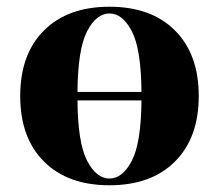

<svg xmlns="http://www.w3.org/2000/svg" viewBox="-20 -535 650 570"><path d="M570 -250Q570 -126 499.5 -55.5Q429 15 305 15Q181 15 110.5 -55.5Q40 -126 40 -250Q40 -374 110.5 -444.5Q181 -515 305 -515Q429 -515 499.5 -444.5Q570 -374 570 -250ZM210 -262H400Q399 -389 371.5 -442Q344 -495 305 -495Q266 -495 238.5 -442Q211 -389 210 -262ZM400 -237H210Q211 -111 238.5 -58Q266 -5 305 -5Q344 -5 371.5 -58Q399 -111 400 -237Z"/></svg>

Font: Yeseva One
Style: Regular
Weight: 400
Designer: Jovanny Lemonad
Foundry: Jovanny Lemonad
Version: Version 2.000